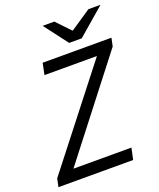

<svg xmlns="http://www.w3.org/2000/svg" viewBox="-154 -936 853 1030"><g transform="rotate(-20 272.5 -421.0)"><path d="M-0.9 0 8.9 -46.7 433.7 -590.6H134.3L147.7 -656.3H540.5L530.6 -609.6L108.6 -65.7H439.6L425.5 0ZM317.9 -707.6 215.4 -842.3H282.2L356.4 -764.1H360.4L476.5 -842.3H545.9L389.6 -707.6Z"/></g></svg>

Font: Source Sans 3 VF
Style: Italic
Weight: 200
Italic angle: -11°
Designer: Paul D. Hunt
Foundry: Adobe Systems Incorporated
Version: Version 3.042;hotconv 1.0.118;makeotfexe 2.5.65603